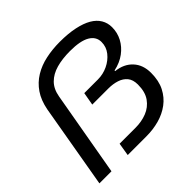

<svg xmlns="http://www.w3.org/2000/svg" viewBox="-180 -920 1103 1103"><g transform="rotate(-45 372.0 -368.0)"><path d="M31 0 120 -513Q132 -575 161 -617.5Q190 -660 233.5 -686.5Q277 -713 331 -724.5Q385 -736 445 -736Q513 -736 564.5 -725Q616 -714 649.5 -694.5Q683 -675 700 -646.5Q717 -618 717 -583Q717 -539 697 -501Q677 -463 640 -435.5Q603 -408 551 -397V-392Q615 -385 652.5 -344.5Q690 -304 690 -239Q690 -175 667 -130Q644 -85 605 -56Q566 -27 516.5 -13.5Q467 0 414 0H261L274 -79H403Q453 -79 495 -95.5Q537 -112 563 -148.5Q589 -185 589 -245Q589 -284 570.5 -306.5Q552 -329 521 -339Q490 -349 453 -349H322L336 -428H447Q489 -428 527 -446Q565 -464 589.5 -495Q614 -526 614 -566Q614 -609 573.5 -633Q533 -657 449 -657Q386 -657 338 -643.5Q290 -630 259.5 -599.5Q229 -569 220 -517L129 0Z"/></g></svg>

Font: Archivo Expanded
Style: Italic
Weight: 400
Width: 7
Italic angle: -10°
Designer: Hector Gatti
Foundry: Omnibus-Type
Version: Version 2.001